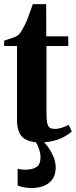

<svg xmlns="http://www.w3.org/2000/svg" viewBox="-20 -692 375 948"><path d="M176.5 11Q119 11 91.5 -14.5Q64 -40 64 -101V-465H0.5V-491.5Q10.5 -495 22.2 -498.5Q34 -502 45.2 -506.2Q56.5 -510.5 63.5 -514.5Q72.5 -520 79.2 -529.2Q86 -538.5 92 -549.5Q98 -560.5 103.5 -571Q109 -581.5 115.8 -599Q122.5 -616.5 129.5 -636.2Q136.5 -656 142 -671.5H208L208.5 -512.5H317V-465H209.5V-136Q209.5 -100.5 213.5 -83.2Q217.5 -66 226.8 -60.8Q236 -55.5 251.5 -55.5Q268 -55.5 287 -62Q306 -68.5 319.5 -75.5L334.5 -42.5Q319.5 -29.5 297.2 -17Q275 -4.5 244.8 3.2Q214.5 11 176.5 11ZM134.5 236.5Q117.5 236.5 99 233Q80.5 229.5 67 224V141Q76 143.5 87.2 144.8Q98.5 146 105.5 146Q137 146 158.5 133.8Q180 121.5 180 83.5Q180 68 175.2 51.8Q170.5 35.5 163.2 21.2Q156 7 148 -2L170 -6.5L185 -2Q197.5 8 213.8 29.2Q230 50.5 242.5 78.2Q255 106 255 137Q254.5 171 239 193Q223.5 215 196.5 225.8Q169.5 236.5 134.5 236.5Z"/></svg>

Font: Merriweather 120pt
Style: Bold
Weight: 700
Designer: Eben Sorkin
Foundry: Eben Sorkin
Version: Version 2.100